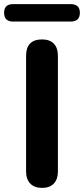

<svg xmlns="http://www.w3.org/2000/svg" viewBox="-56 -906 409 935"><path d="M288 -801H8Q-36 -801 -36 -844Q-36 -886 8 -886H288Q333 -886 333 -844Q333 -801 288 -801ZM71 -71V-634Q71 -714 149 -714Q186 -714 206 -693.5Q226 -673 226 -634V-71Q226 -33 206 -12Q186 9 149 9Q112 9 91.5 -12Q71 -33 71 -71Z"/></svg>

Font: Nunito ExtraBold
Style: Regular
Weight: 800
Designer: Vernon Adams
Foundry: Vernon Adams
Version: Version 3.602